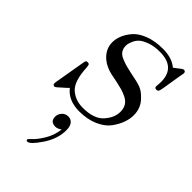

<svg xmlns="http://www.w3.org/2000/svg" viewBox="-222 -516 852 852"><g transform="rotate(45 204.0 -89.5)"><path d="M33.2 0Q33.2 -5.9 35.2 -15.1L58.1 -148.9Q60.1 -163.1 62.5 -166.5Q64.9 -169.9 71.8 -169.9Q79.6 -169.9 81.8 -166Q84 -162.1 85 -148.9Q88.9 -67.9 120.4 -39.6Q151.9 -11.2 199.2 -11.2Q269 -11.2 299.6 -45.7Q330.1 -80.1 330.1 -116.2Q330.1 -138.2 321 -153.1Q312 -168 293.5 -177Q274.9 -186 262 -189.5Q249 -192.9 226.1 -198.2Q197.3 -204.1 183.1 -207Q168.9 -210 151.9 -217.5Q134.8 -225.1 122.1 -235.8Q85.9 -266.6 85.9 -310.1Q85.9 -330.1 94.5 -352.1Q103 -374 122.1 -396.5Q141.1 -418.9 178.5 -433.6Q215.8 -448.2 266.1 -448.2Q323.2 -448.2 356 -419.9L376 -435.1Q391.1 -448.2 397 -448.2Q408.2 -448.2 408.2 -437Q408.2 -432.1 405.8 -422.9L389.2 -321.8Q387.2 -312 386 -308.1Q384.8 -304.2 381.8 -301.5Q378.9 -298.8 374 -298.8Q361.8 -298.8 361.8 -309.1L362.8 -319.8Q363.8 -329.6 363.8 -337.9Q363.8 -428.7 266.1 -429.2Q230 -429.2 204.1 -419.7Q178.2 -410.2 166 -399.2Q153.8 -388.2 147.5 -373Q141.1 -357.9 140.1 -352.1Q139.2 -346.2 139.2 -341.8Q139.2 -323.7 147.5 -311.3Q155.8 -298.8 173.8 -291.5Q191.9 -284.2 204.3 -280.5Q216.8 -276.9 240.2 -272Q287.1 -263.2 308.1 -255.6Q329.1 -248 349.1 -227.1Q383.3 -194.8 382.8 -147Q382.8 -125 374 -100.1Q365.2 -75.2 346.2 -49.1Q327.1 -22.9 288.6 -5.9Q250 11.2 199.2 11.2Q130.4 11.2 96.2 -33.2Q83 -20 70.8 -9.8Q48.8 11.2 43.9 11.2Q33.2 11.2 33.2 0ZM124 262.2Q124 259.3 140.1 244.1Q156.2 229 175.8 197Q195.3 165 201.2 123Q185.1 134.3 172.4 134.3Q140.1 134.3 140.1 103Q140.1 86.9 151.6 74Q163.1 61 182.1 61Q197.3 61 207.8 73Q218.3 85 218.3 111.3Q218.3 164.6 183.3 216.8Q148.4 269 131.3 269Q124 269 124 262.2Z"/></g></svg>

Font: CMU Serif Extra
Style: RomanSlanted
Weight: 500
Italic angle: -9.46001°
Version: Version 0.7.0